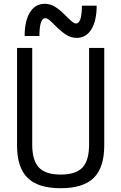

<svg xmlns="http://www.w3.org/2000/svg" viewBox="-20 -983 640 1013"><path d="M300 10Q181 10 125.5 -44.5Q70 -99 70 -215V-730H150V-220Q150 -136 185.5 -99Q221 -62 300 -62Q380 -62 415 -99Q450 -136 450 -220V-730H530V-215Q530 -99 474.5 -44.5Q419 10 300 10ZM384 -783Q356 -783 330 -799Q304 -815 267 -852Q248 -872 237.5 -879.5Q227 -887 219 -887Q188 -887 188 -793H110Q110 -873 138 -918Q166 -963 216 -963Q244 -963 270 -947.5Q296 -932 333 -894Q352 -875 362.5 -867Q373 -859 381 -859Q412 -859 412 -953H490Q490 -873 462 -828Q434 -783 384 -783Z"/></svg>

Font: M PLUS Code Latin 60
Style: Regular
Weight: 400
Width: 7
Monospace: yes
Designer: Coji Morishita
Foundry: UNDERFOREST DESIGN
Version: Version 1.005; ttfautohint (v1.8.3)